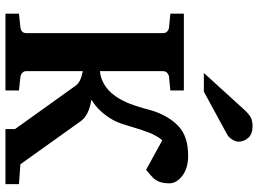

<svg xmlns="http://www.w3.org/2000/svg" viewBox="-144 -826 969 722"><g transform="rotate(90 341.0 -464.5)"><path d="M671.9 0H464.8V-36.1L300.8 -265.1Q288.6 -282.7 247.1 -291V-78.1Q247.1 -68.8 253.7 -63Q260.3 -57.1 269 -56.2L319.8 -50.8V0H30.8V-50.8L82 -56.2Q91.8 -57.1 97.9 -62.7Q104 -68.4 104 -78.1V-592.8Q104 -602.5 97.7 -608.4Q91.3 -614.3 82 -615.2L30.8 -620.1V-670.9H319.8V-620.1L269 -615.2Q260.3 -614.3 253.7 -608.2Q247.1 -602.1 247.1 -592.8V-355Q312.5 -362.3 351.1 -429.2Q365.2 -453.1 376 -485.4Q386.7 -517.6 392.8 -542.2Q398.9 -566.9 414.1 -596.7Q429.2 -626.5 453.1 -649.9Q491.7 -687 564.9 -687Q612.3 -687 640.6 -665Q668.9 -643.1 668.9 -616.2Q668.9 -593.8 663.1 -579.1Q657.2 -564.5 648.9 -555.9Q640.6 -547.4 618.2 -528.8L506.8 -589.8Q488.8 -567.9 477.3 -537.6Q465.8 -507.3 455.6 -471.4Q445.3 -435.5 436 -415Q421.9 -385.7 399.7 -361.1Q377.4 -336.4 354 -323.2Q413.1 -314 435.1 -283.2L597.2 -56.2L671.9 -50.8ZM512.2 -876Q512.2 -865.7 504.2 -852.8Q496.1 -839.8 485.8 -834L324.2 -746.1H253.9L391.1 -897Q408.7 -916 421.4 -922.6Q434.1 -929.2 454.1 -929.2Q483.4 -929.2 497.8 -913.1Q512.2 -897 512.2 -876Z"/></g></svg>

Font: Veleka
Style: Bold
Weight: 700
Designer: Stefan Peev, Context Ltd, 2016; SIL International, 1997-2014.
Foundry: Stefan Peev, Context Ltd, 2016
Version: Version 1.000